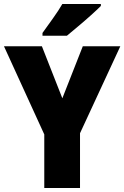

<svg xmlns="http://www.w3.org/2000/svg" viewBox="-20 -947 626 967"><path d="M294 -452 397 -714H586L383 -276V0H203V-270L0 -714H191ZM488 -917Q470 -899 439.5 -871.5Q409 -844 375.5 -816Q342 -788 317 -767H194V-781Q219 -816 247 -855Q275 -894 294 -927H488Z"/></svg>

Font: Noto Sans Oriya Cond Blk
Style: Regular
Weight: 900
Width: 3
Designer: Amélie Bonet and Sol Matas
Foundry: Google LLC
Version: Version 2.006; ttfautohint (v1.8.4.7-5d5b)